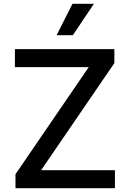

<svg xmlns="http://www.w3.org/2000/svg" viewBox="-20 -984 679 1004"><path d="M444 -633H58V-727H578V-654L195 -94H581V0H61V-73ZM471 -964 361 -800H276L359 -964Z"/></svg>

Font: Sinter Medium
Style: Regular
Weight: 500
Foundry: Adobe & rsms
Version: Version 1.000